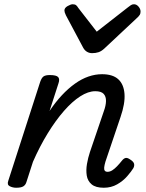

<svg xmlns="http://www.w3.org/2000/svg" viewBox="-20 -868 686 903"><path d="M468 15Q430 15 411 -1Q392 -17 388 -42.5Q384 -68 389 -97Q394 -126 403 -153L468 -344Q478 -371 478.5 -392.5Q479 -414 467.5 -426.5Q456 -439 428 -439Q395 -439 357.5 -415Q320 -391 281 -346.5Q242 -302 204.5 -241Q167 -180 135 -107L104 -11Q100 2 89.5 8.5Q79 15 56 15Q40 15 26 8Q12 1 19 -18L169 -483Q176 -503 185.5 -509Q195 -515 214 -515Q245 -515 253.5 -505.5Q262 -496 255 -476L213 -346Q241 -388 271 -420Q301 -452 332.5 -474.5Q364 -497 396 -508Q428 -519 460 -519Q510 -519 536 -495.5Q562 -472 565.5 -427Q569 -382 547 -318L476 -108Q471 -91 470 -80.5Q469 -70 473 -65Q477 -60 486 -60Q497 -60 508 -67Q519 -74 530.5 -86Q542 -98 554 -113Q562 -123 570.5 -125Q579 -127 592 -118Q608 -108 610.5 -98Q613 -88 607 -77Q598 -62 578.5 -39.5Q559 -17 531 -1Q503 15 468 15ZM610 -848Q622 -848 631.5 -837Q641 -826 641 -814Q641 -804 637.5 -798.5Q634 -793 630 -789L471 -640Q457 -627 443.5 -622.5Q430 -618 413 -618Q400 -618 389 -624.5Q378 -631 371 -644L290 -796Q286 -804 284.5 -809.5Q283 -815 283 -819Q283 -831 298 -839.5Q313 -848 322 -848Q333 -848 338.5 -843Q344 -838 348 -831L435 -719L581 -833Q588 -838 594.5 -843Q601 -848 610 -848Z"/></svg>

Font: Playwrite AU TAS
Style: Regular
Weight: 400
Designer: Veronika Burian, José Scaglione
Foundry: TypeTogether
Version: Version 1.002